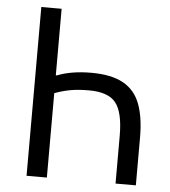

<svg xmlns="http://www.w3.org/2000/svg" viewBox="-51 -744 702 791"><g transform="rotate(5 300.0 -349.0)"><path d="M88 -698H172V-423H177Q204 -434 239.5 -440Q275 -446 317 -446Q400 -446 449 -419Q498 -392 519 -337Q540 -282 540 -198V0H456V-198Q456 -294 425 -333.5Q394 -373 314 -373Q269 -373 236.5 -367Q204 -361 172 -349V0H88Z"/></g></svg>

Font: Lilex
Style: Regular
Weight: 400
Monospace: yes
Designer: Mike Abbink, Paul van der Laan, Pieter van Rosmalen, Mikhael Khrustik
Foundry: Mikhael Khrustik
Version: Version 2.510